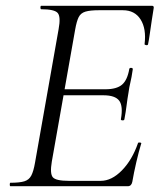

<svg xmlns="http://www.w3.org/2000/svg" viewBox="-20 -645 554 665"><path d="M16 0Q13.8 0 13.8 -6Q13.8 -12 16 -12Q47.8 -12 64.2 -17Q80.6 -22 88.4 -37Q96.2 -52 101.2 -81L183 -544Q191 -587 179.9 -600Q168.8 -613 122.8 -613Q120 -613 120 -619Q120 -625 122.8 -625H506.2Q514.2 -625 512.2 -616Q509.2 -597.8 505.6 -574.2Q502 -550.6 498.9 -528.2Q495.8 -505.8 492.8 -491.6Q491.8 -487.6 485.9 -488.7Q480 -489.8 480.8 -492.6Q487.2 -545.4 467 -577.5Q446.8 -609.6 405.4 -609.6H322.6Q292.2 -609.6 275.9 -604.7Q259.6 -599.8 252.5 -585.6Q245.4 -571.4 240.4 -543L159.4 -85Q152.4 -43.4 163 -31Q173.6 -18.6 218.6 -18.6H328.6Q366.8 -18.6 402.3 -54.9Q437.8 -91.2 458 -149.4Q459.2 -152.4 465.1 -151.3Q471 -150.2 469 -147.4Q460.8 -120.8 452.2 -83.7Q443.6 -46.6 438.2 -15Q435.2 0 422.2 0ZM410.8 -231.6Q409.8 -227.6 403.8 -228.1Q397.8 -228.6 398.8 -232.6Q406.8 -277.4 392.9 -296.2Q379 -315 337.6 -315H174.2L177.4 -335.8H344.6Q384 -335.8 402.6 -351.7Q421.2 -367.6 427.8 -406.2Q428.8 -410.4 434.8 -409.9Q440.8 -409.4 439.8 -404.4Q435.6 -375.6 431.6 -359.5Q427.6 -343.4 425.2 -325Q421.2 -302.4 418.5 -280.3Q415.8 -258.2 410.8 -231.6Z"/></svg>

Font: Cormorant Light
Style: Italic
Weight: 300
Italic angle: -10°
Designer: Christian Thalmann (Catharsis Fonts)
Foundry: Catharsis Fonts
Version: Version 4.000